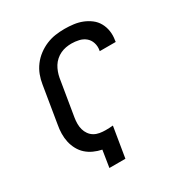

<svg xmlns="http://www.w3.org/2000/svg" viewBox="-173 -871 946 998"><g transform="rotate(-30 300.0 -371.5)"><path d="M196 0 212 -101Q187 -106 164 -116.5Q141 -127 123 -143Q105 -159 93 -181Q81 -203 75.5 -227.5Q70 -252 70.5 -278.5Q71 -305 76 -331L112 -550Q116 -577 126 -603.5Q136 -630 153.5 -653.5Q171 -677 195 -695Q219 -713 245.5 -724Q272 -735 299.5 -739Q327 -743 355 -743Q382 -743 409 -739.5Q436 -736 460 -726.5Q484 -717 504.5 -701.5Q525 -686 537.5 -663.5Q550 -641 554 -614.5Q558 -588 553 -560L552 -551H456L457 -556Q461 -579 454 -600.5Q447 -622 430.5 -635.5Q414 -649 392 -654Q370 -659 348 -659Q331 -659 314.5 -656Q298 -653 282 -645.5Q266 -638 252.5 -626Q239 -614 230 -599.5Q221 -585 215 -568.5Q209 -552 206 -536L170 -318Q167 -300 167 -282Q167 -264 171.5 -247.5Q176 -231 186 -217Q196 -203 210.5 -194.5Q225 -186 242.5 -183Q260 -180 278 -180Q289 -180 300 -180.5Q311 -181 322 -182L292 0Z"/></g></svg>

Font: Iosevka Aile Medium Oblique
Style: Regular
Weight: 500
Italic angle: -9°
Designer: Belleve Invis
Foundry: Belleve Invis
Version: Version 31.1.0; ttfautohint (v1.8.4)